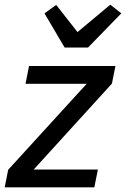

<svg xmlns="http://www.w3.org/2000/svg" viewBox="-26 -800 538 820"><path d="M-6 0 9 -75 344 -442H83L98 -518H467L452 -443L118 -76H392L377 0ZM250 -597 164 -743 214 -779 305 -663 445 -780 492 -743 350 -597Z"/></svg>

Font: IBM Plex Sans Text
Style: Italic
Weight: 450
Italic angle: -11°
Designer: Mike Abbink, Paul van der Laan, Pieter van Rosmalen
Foundry: Bold Monday
Version: Version 3.005